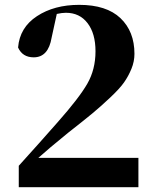

<svg xmlns="http://www.w3.org/2000/svg" viewBox="-20 -784 647 804"><path d="M140.6 -123H559.6V0H58.6V-89.8Q144.5 -184.6 221.7 -272.5Q311.5 -374 345.7 -433.6Q379.9 -493.2 379.9 -569.3Q379.9 -643.6 346.7 -687Q313.5 -730.5 255.9 -730.5Q239.3 -730.5 217.8 -725.6L196.3 -627Q182.6 -543.9 121.1 -543.9Q74.2 -543.9 55.7 -585Q62.5 -668.9 134.8 -716.3Q207 -763.7 311.5 -763.7Q425.8 -763.7 484.4 -708Q543 -652.3 543 -558.6Q543 -526.4 530.3 -495.6Q517.6 -464.8 499.5 -439Q481.4 -413.1 440.9 -375Q400.4 -336.9 366.2 -308.6Q332 -280.3 264.6 -227.5Q180.7 -159.2 140.6 -123Z"/></svg>

Font: Bpmf Zihi Serif Heavy
Style: Heavy
Weight: 900
Foundry: But Ko
Version: Version 1.320